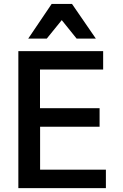

<svg xmlns="http://www.w3.org/2000/svg" viewBox="-20 -976 636 996"><path d="M222.7 -775.9 300.3 -871.6 377.4 -775.9H477.1L353.5 -955.6H248L126.5 -775.9ZM529.3 0V-95.7H188V-318.4H496.6V-414.6H187.5V-615.2H515.1V-710.9H75.2V0Z"/></svg>

Font: Ride SemiBold
Style: Regular
Weight: 600
Version: Version 3.000